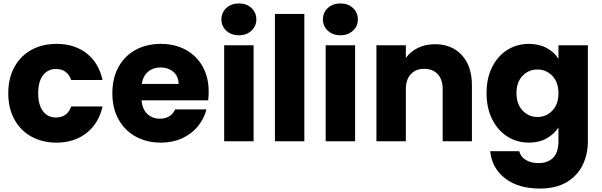

<svg xmlns="http://www.w3.org/2000/svg" viewBox="-20 -821 3499 1116"><path d="M28 -279Q28 -366 63.5 -431Q99 -496 162.5 -531Q226 -566 308 -566Q413 -566 483.5 -511Q554 -456 576 -356H394Q371 -420 305 -420Q258 -420 230 -383.5Q202 -347 202 -279Q202 -211 230 -174.5Q258 -138 305 -138Q371 -138 394 -202H576Q554 -104 483 -48Q412 8 308 8Q226 8 162.5 -27Q99 -62 63.5 -127Q28 -192 28 -279Z M1193 -288Q1193 -264 1190 -238H803Q807 -186 836.5 -158.5Q866 -131 909 -131Q973 -131 998 -185H1180Q1166 -130 1129.5 -86Q1093 -42 1038 -17Q983 8 915 8Q833 8 769 -27Q705 -62 669 -127Q633 -192 633 -279Q633 -366 668.5 -431Q704 -496 768 -531Q832 -566 915 -566Q996 -566 1059 -532Q1122 -498 1157.5 -435Q1193 -372 1193 -288ZM1018 -333Q1018 -377 988 -403Q958 -429 913 -429Q870 -429 840.5 -404Q811 -379 804 -333Z M1369 -616Q1324 -616 1295.5 -642.5Q1267 -669 1267 -708Q1267 -748 1295.5 -774.5Q1324 -801 1369 -801Q1413 -801 1441.5 -774.5Q1470 -748 1470 -708Q1470 -669 1441.5 -642.5Q1413 -616 1369 -616ZM1454 -558V0H1283V-558Z M1749 -740V0H1578V-740Z M1959 -616Q1914 -616 1885.5 -642.5Q1857 -669 1857 -708Q1857 -748 1885.5 -774.5Q1914 -801 1959 -801Q2003 -801 2031.5 -774.5Q2060 -748 2060 -708Q2060 -669 2031.5 -642.5Q2003 -616 1959 -616ZM2044 -558V0H1873V-558Z M2508 -564Q2606 -564 2664.5 -500.5Q2723 -437 2723 -326V0H2553V-303Q2553 -359 2524 -390Q2495 -421 2446 -421Q2397 -421 2368 -390Q2339 -359 2339 -303V0H2168V-558H2339V-484Q2365 -521 2409 -542.5Q2453 -564 2508 -564Z M3054 -566Q3113 -566 3157.5 -542Q3202 -518 3226 -479V-558H3397V-1Q3397 76 3366.5 138.5Q3336 201 3273.5 238Q3211 275 3118 275Q2994 275 2917 216.5Q2840 158 2829 58H2998Q3006 90 3036 108.5Q3066 127 3110 127Q3163 127 3194.5 96.5Q3226 66 3226 -1V-80Q3201 -41 3157 -16.5Q3113 8 3054 8Q2985 8 2929 -27.5Q2873 -63 2840.5 -128.5Q2808 -194 2808 -280Q2808 -366 2840.5 -431Q2873 -496 2929 -531Q2985 -566 3054 -566ZM3226 -279Q3226 -343 3190.5 -380Q3155 -417 3104 -417Q3053 -417 3017.5 -380.5Q2982 -344 2982 -280Q2982 -216 3017.5 -178.5Q3053 -141 3104 -141Q3155 -141 3190.5 -178Q3226 -215 3226 -279Z"/></svg>

Font: MSTAGE
Style: Bold
Weight: 700
Designer: Ninad Kale (Devanagari), Jonny Pinhorn (Latin)
Foundry: Indian Type Foundry
Version: 4.004